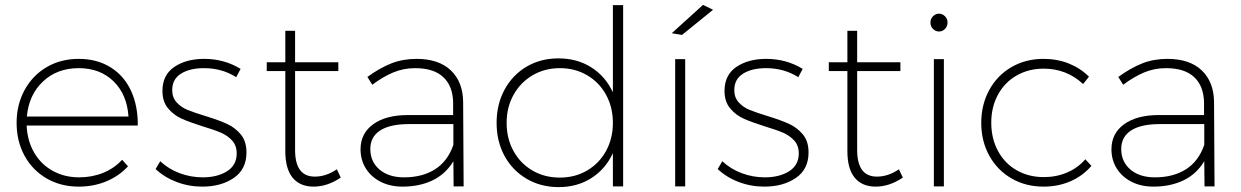

<svg xmlns="http://www.w3.org/2000/svg" viewBox="-20 -763 5079 786"><path d="M544 -249H89Q92 -186 120 -138Q148 -90 196 -63.5Q244 -37 304 -37Q357 -37 402.5 -55.5Q448 -74 480 -109L504 -82Q467 -42 415 -20.5Q363 1 302 1Q229 1 171 -32.5Q113 -66 80.5 -125.5Q48 -185 48 -260Q48 -335 81 -395Q114 -455 171.5 -488.5Q229 -522 302 -522Q377 -522 432.5 -487.5Q488 -453 516.5 -391Q545 -329 544 -249ZM506 -286Q500 -376 445 -430Q390 -484 302 -484Q214 -484 156 -429.5Q98 -375 90 -286Z M815 -484Q757 -484 721 -461.5Q685 -439 685 -394Q685 -364 703 -344Q721 -324 748 -313Q775 -302 821 -288Q876 -271 909 -256Q942 -241 965.5 -213Q989 -185 989 -139Q989 -70 937 -34.5Q885 1 808 1Q753 1 703 -18Q653 -37 617 -71L636 -103Q670 -71 715.5 -54Q761 -37 810 -37Q870 -37 909.5 -62Q949 -87 949 -135Q949 -167 930.5 -187.5Q912 -208 884 -220Q856 -232 809 -246Q755 -263 723 -277.5Q691 -292 668 -319.5Q645 -347 645 -391Q645 -456 693.5 -489Q742 -522 816 -522Q898 -522 965 -481L947 -447Q889 -484 815 -484Z M1375 -36Q1320 1 1264 1Q1208 1 1178 -35.5Q1148 -72 1148 -144V-472H1072V-508H1148V-637H1188V-508H1365V-472H1188V-149Q1188 -40 1269 -40Q1315 -40 1359 -70Z M1837 0 1836 -103Q1804 -50 1750.5 -24.5Q1697 1 1628 1Q1577 1 1538 -19Q1499 -39 1477.5 -73.5Q1456 -108 1456 -152Q1456 -217 1508 -254.5Q1560 -292 1650 -292H1835V-343Q1834 -410 1795 -447Q1756 -484 1679 -484Q1632 -484 1590 -466.5Q1548 -449 1504 -416L1484 -448Q1535 -485 1582 -503.5Q1629 -522 1685 -522Q1776 -522 1825.5 -475Q1875 -428 1876 -346L1878 0ZM1836 -170V-255H1654Q1577 -255 1536.5 -229Q1496 -203 1496 -153Q1496 -101 1533.5 -69Q1571 -37 1634 -37Q1709 -37 1761 -70Q1813 -103 1836 -170Z M2531 -742V0H2489V-136Q2459 -71 2401 -34Q2343 3 2267 3Q2194 3 2136 -31Q2078 -65 2045.5 -124.5Q2013 -184 2013 -260Q2013 -336 2045.5 -396Q2078 -456 2135.5 -490Q2193 -524 2266 -524Q2343 -524 2401 -487Q2459 -450 2489 -385V-742ZM2489 -260Q2489 -324 2461 -375Q2433 -426 2383.5 -455Q2334 -484 2272 -484Q2210 -484 2160.5 -455Q2111 -426 2082.5 -375Q2054 -324 2054 -260Q2054 -196 2082 -145Q2110 -94 2159.5 -65Q2209 -36 2272 -36Q2334 -36 2383.5 -65Q2433 -94 2461 -145Q2489 -196 2489 -260Z M2858 -743 2899 -723 2772 -620 2730 -627ZM2744 -521H2785V0H2744Z M3116 -484Q3058 -484 3022 -461.5Q2986 -439 2986 -394Q2986 -364 3004 -344Q3022 -324 3049 -313Q3076 -302 3122 -288Q3177 -271 3210 -256Q3243 -241 3266.5 -213Q3290 -185 3290 -139Q3290 -70 3238 -34.5Q3186 1 3109 1Q3054 1 3004 -18Q2954 -37 2918 -71L2937 -103Q2971 -71 3016.5 -54Q3062 -37 3111 -37Q3171 -37 3210.5 -62Q3250 -87 3250 -135Q3250 -167 3231.5 -187.5Q3213 -208 3185 -220Q3157 -232 3110 -246Q3056 -263 3024 -277.5Q2992 -292 2969 -319.5Q2946 -347 2946 -391Q2946 -456 2994.5 -489Q3043 -522 3117 -522Q3199 -522 3266 -481L3248 -447Q3190 -484 3116 -484Z M3676 -36Q3621 1 3565 1Q3509 1 3479 -35.5Q3449 -72 3449 -144V-472H3373V-508H3449V-637H3489V-508H3666V-472H3489V-149Q3489 -40 3570 -40Q3616 -40 3660 -70Z M3859 -671Q3859 -655 3848.5 -644.5Q3838 -634 3824 -634Q3810 -634 3799.5 -644.5Q3789 -655 3789 -671Q3789 -686 3799.5 -696.5Q3810 -707 3824 -707Q3838 -707 3848.5 -696.5Q3859 -686 3859 -671ZM3803 -521H3844V0H3803Z M4253 -482Q4191 -482 4142 -454Q4093 -426 4065.5 -375.5Q4038 -325 4038 -261Q4038 -196 4065.5 -145Q4093 -94 4142 -66Q4191 -38 4253 -38Q4305 -38 4349 -57Q4393 -76 4423 -111L4448 -84Q4413 -43 4362.5 -21Q4312 1 4252 1Q4179 1 4121 -32.5Q4063 -66 4030 -125.5Q3997 -185 3997 -260Q3997 -335 4030 -395Q4063 -455 4121 -488.5Q4179 -522 4252 -522Q4308 -522 4355.5 -503Q4403 -484 4438 -449L4414 -419Q4346 -482 4253 -482Z M4911 0 4910 -103Q4878 -50 4824.5 -24.5Q4771 1 4702 1Q4651 1 4612 -19Q4573 -39 4551.5 -73.5Q4530 -108 4530 -152Q4530 -217 4582 -254.5Q4634 -292 4724 -292H4909V-343Q4908 -410 4869 -447Q4830 -484 4753 -484Q4706 -484 4664 -466.5Q4622 -449 4578 -416L4558 -448Q4609 -485 4656 -503.5Q4703 -522 4759 -522Q4850 -522 4899.5 -475Q4949 -428 4950 -346L4952 0ZM4910 -170V-255H4728Q4651 -255 4610.5 -229Q4570 -203 4570 -153Q4570 -101 4607.5 -69Q4645 -37 4708 -37Q4783 -37 4835 -70Q4887 -103 4910 -170Z"/></svg>

Font: TypoPRO Montserrat
Style: Regular
Weight: 275
Designer: Julieta Ulanovsky
Foundry: Julieta Ulanovsky
Version: Version 6.001